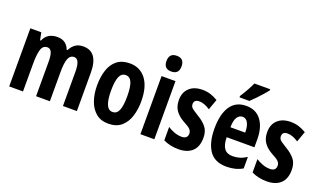

<svg xmlns="http://www.w3.org/2000/svg" viewBox="-77 -1227 2839 1698"><g transform="rotate(20 1342.0 -378.0)"><path d="M553 -557Q693 -557 693 -360V0H562V-322Q562 -441 509 -441Q470 -441 454.5 -400.5Q439 -360 439 -276V0H309V-323Q309 -384 296.5 -412.5Q284 -441 257 -441Q215 -441 200.5 -395.5Q186 -350 186 -261V0H56V-547H159L173 -477H181Q196 -516 229 -536.5Q262 -557 307 -557Q355 -557 383 -535Q411 -513 422 -479H431Q450 -517 479.5 -537Q509 -557 553 -557Z M1199 -274Q1199 -199 1178.5 -134Q1158 -69 1112 -29.5Q1066 10 990 10Q919 10 873 -29Q827 -68 805 -132.5Q783 -197 783 -274Q783 -358 804.5 -421.5Q826 -485 872 -521Q918 -557 992 -557Q1087 -557 1143 -484Q1199 -411 1199 -274ZM915 -273Q915 -188 933.5 -144Q952 -100 991 -100Q1032 -100 1049.5 -143.5Q1067 -187 1067 -274Q1067 -361 1049.5 -404Q1032 -447 991 -447Q951 -447 933 -404Q915 -361 915 -273Z M1357 -762Q1428 -762 1428 -687Q1428 -614 1357 -614Q1286 -614 1286 -687Q1286 -762 1357 -762ZM1422 -547V0H1291V-547Z M1826 -160Q1826 -76 1780 -33Q1734 10 1651 10Q1571 10 1508 -21V-147Q1535 -129 1569.5 -116Q1604 -103 1640 -103Q1696 -103 1696 -153Q1696 -174 1681 -191Q1666 -208 1614 -235Q1563 -263 1535 -302.5Q1507 -342 1507 -402Q1507 -474 1552 -515.5Q1597 -557 1675 -557Q1715 -557 1750 -546Q1785 -535 1820 -514L1784 -414Q1761 -430 1735 -440.5Q1709 -451 1682 -451Q1633 -451 1633 -408Q1633 -394 1639 -383.5Q1645 -373 1662 -361Q1679 -349 1713 -328Q1763 -299 1794.5 -261Q1826 -223 1826 -160Z M2087 -556Q2179 -556 2228.5 -489.5Q2278 -423 2278 -310V-236H2017Q2018 -164 2043.5 -130Q2069 -96 2121 -96Q2156 -96 2187 -105Q2218 -114 2253 -136V-28Q2189 10 2103 10Q1990 10 1939.5 -65.5Q1889 -141 1889 -270Q1889 -408 1939 -482Q1989 -556 2087 -556ZM2089 -454Q2058 -454 2038.5 -425Q2019 -396 2018 -330H2157Q2157 -388 2139.5 -421Q2122 -454 2089 -454ZM2234 -756Q2221 -738 2197 -711Q2173 -684 2146 -655.5Q2119 -627 2096 -606H2003V-619Q2029 -659 2049.5 -696Q2070 -733 2085 -766H2234Z M2657 -160Q2657 -76 2611 -33Q2565 10 2482 10Q2402 10 2339 -21V-147Q2366 -129 2400.5 -116Q2435 -103 2471 -103Q2527 -103 2527 -153Q2527 -174 2512 -191Q2497 -208 2445 -235Q2394 -263 2366 -302.5Q2338 -342 2338 -402Q2338 -474 2383 -515.5Q2428 -557 2506 -557Q2546 -557 2581 -546Q2616 -535 2651 -514L2615 -414Q2592 -430 2566 -440.5Q2540 -451 2513 -451Q2464 -451 2464 -408Q2464 -394 2470 -383.5Q2476 -373 2493 -361Q2510 -349 2544 -328Q2594 -299 2625.5 -261Q2657 -223 2657 -160Z"/></g></svg>

Font: Noto Sans Lao UI ExtCond
Style: Bold
Weight: 700
Width: 2
Designer: Monotype Design Team
Foundry: Monotype Imaging Inc.
Version: Version 2.000; ttfautohint (v1.8.4.7-5d5b)